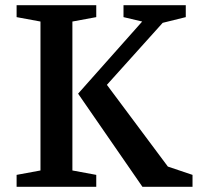

<svg xmlns="http://www.w3.org/2000/svg" viewBox="-20 -720 763 740"><path d="M44 0V-46L136 -63V-637L44 -654V-700H351V-654L259 -637V-63L351 -46V0ZM281 -359 528 -637 456 -654V-700H696V-654L607 -632L392 -393L627 -78L722 -46V0H529Z"/></svg>

Font: Volkhov
Style: Regular
Weight: 400
Designer: Cyreal (www.cyreal.org)
Foundry: Cyreal (www.cyreal.org)
Version: Version 1.010